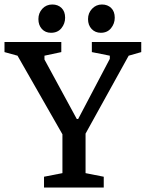

<svg xmlns="http://www.w3.org/2000/svg" viewBox="-28 -835 649 855"><path d="M168 0V-48L250 -64V-237L50 -587L-8 -603V-648H245V-603L170 -587V-570L314 -305H320L461 -573V-587L381 -603V-648H601V-603L545 -587L353 -240V-64L434 -48V0ZM421 -689Q396 -689 380 -706Q364 -723 364 -750Q364 -777 382 -796Q400 -815 426 -815Q451 -815 467 -799.5Q483 -784 483 -756Q483 -730 466.5 -709.5Q450 -689 421 -689ZM199 -689Q174 -689 158.5 -706Q143 -723 143 -750Q143 -777 160.5 -796Q178 -815 205 -815Q230 -815 246 -799.5Q262 -784 262 -756Q262 -730 245.5 -709.5Q229 -689 199 -689Z"/></svg>

Font: Faustina Medium
Style: Regular
Weight: 500
Designer: Alfonso Garcia
Foundry: http://www.omnibus-type.com
Version: Version 1.200